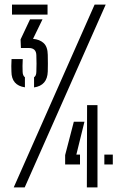

<svg xmlns="http://www.w3.org/2000/svg" viewBox="-20 -820 536 840"><path d="M32.5 -756V-800H188V-756ZM129 -437.5V-482Q138.5 -488 139 -505Q139.5 -523 139.8 -541.2Q140 -559.5 139 -579Q138 -610 106 -610H71.5L70 -647.5L111.5 -735.5H166L124.5 -650Q153.5 -647.5 171 -631.5Q188.5 -615.5 189 -580Q189.5 -562.5 189.5 -541Q189.5 -519.5 189 -507Q187 -446 129 -437.5ZM89 -438Q30.5 -446.5 30 -506.5Q29.5 -520 29.5 -531Q29.5 -542 30.5 -561.5H79.5Q78.5 -545.5 78.5 -531.5Q78.5 -517.5 79 -506Q79.5 -489 89 -482ZM40 0 394 -800H442.5L88 0ZM360 0 361 -360H406.5V0ZM265 -100.5V-141.5L303 -287.5H349.5L314 -143.5H330V-100.5ZM436.5 -100.5V-143.5H473.5V-100.5Z"/></svg>

Font: Big Shoulders Stencil Display
Style: Regular
Weight: 400
Designer: Patric King
Foundry: XO Type Co
Version: Version 1.000